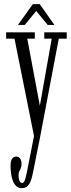

<svg xmlns="http://www.w3.org/2000/svg" viewBox="-20 -684 352 954"><path d="M88 251Q68.5 251 56.2 236Q44 221 38.2 195.5Q32.5 170 32.5 137.5Q32.5 116.5 39.8 105.2Q47 94 60 94Q73.5 94 80.2 104Q87 114 87 130Q87 142.5 83.5 150.8Q80 159 76 167Q72 175 72 187Q72 200.5 76.2 212.8Q80.5 225 90 225Q96 225 100 218.5Q104 212 107.2 199.2Q110.5 186.5 114 169.5L149 -8L52 -492H10.5V-523.5H153V-492H115.5L178 -158.5L237 -492H200V-523.5H311.5V-492H272L178 3.5L143 177.5Q138.5 201.5 131.5 218Q124.5 234.5 114 242.8Q103.5 251 88 251ZM69 -560 143 -663.5H177.5L250.5 -560H217L160 -629.5L103 -560Z"/></svg>

Font: Imbue Light
Style: Regular
Weight: 300
Designer: Tyler Finck
Foundry: Etcetera Type Company
Version: Version 1.102